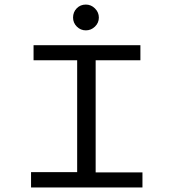

<svg xmlns="http://www.w3.org/2000/svg" viewBox="-20 -821 790 841"><path d="M116 0V-67H318V-557H127V-623H595V-557H399V-66H604V0ZM356 -688Q333 -688 316.5 -704.5Q300 -721 300 -744Q300 -768 316 -784.5Q332 -801 356 -801Q379 -801 396 -784Q413 -767 413 -744Q413 -721 396 -704.5Q379 -688 356 -688Z"/></svg>

Font: Inconsolata ExtraExpanded Thin
Style: Regular
Weight: 100
Width: 8
Monospace: yes
Designer: Raph Levien, Cyreal, Brenton Simpson
Foundry: Raph Levien, Cyreal, Google
Version: Version 3.100; ttfautohint (v1.8.4.7-5d5b)